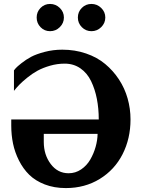

<svg xmlns="http://www.w3.org/2000/svg" viewBox="-20 -938 719 974"><path d="M642.1 -332Q642.1 -234.9 601.8 -155.8Q561.5 -76.7 486.1 -30.3Q410.6 16.1 314 16.1Q254.9 16.1 207 -2.4Q159.2 -21 128.2 -51.5Q97.2 -82 76.2 -123.8Q55.2 -165.5 46.1 -209.5Q37.1 -253.4 37.1 -300.8V-332H481Q481 -387.7 471.4 -436.5Q461.9 -485.4 442.1 -526.4Q422.4 -567.4 387.9 -591.3Q353.5 -615.2 308.1 -615.2Q270.5 -615.2 234.1 -604.7Q197.8 -594.2 170.9 -579.6Q144 -564.9 118.7 -544.4Q93.3 -523.9 78.4 -508.5Q63.5 -493.2 50.8 -477.1V-581.1Q54.2 -585.4 60.3 -592.5Q66.4 -599.6 89.1 -617.7Q111.8 -635.7 137.9 -649.7Q164.1 -663.6 206.8 -674.8Q249.5 -686 295.9 -686Q360.4 -686 416.5 -666.7Q472.7 -647.5 513.4 -613.5Q554.2 -579.6 583.5 -534.9Q612.8 -490.2 627.4 -438.5Q642.1 -386.7 642.1 -332ZM475.1 -258.8H202.1V-217.8Q202.1 -152.8 237.3 -106Q272.5 -59.1 328.1 -59.1Q362.8 -59.1 391.6 -78.6Q420.4 -98.1 438 -128.7Q455.6 -159.2 465.1 -193.1Q474.6 -227.1 475.1 -258.8ZM443.8 -779.8Q415.5 -779.8 395.3 -800Q375 -820.3 375 -849.1Q375 -877.9 395 -897.9Q415 -918 443.8 -918Q472.7 -918 493.4 -897.7Q514.2 -877.4 514.2 -849.1Q514.2 -820.8 493.4 -800.3Q472.7 -779.8 443.8 -779.8ZM233.9 -779.8Q205.6 -779.8 185.8 -800Q166 -820.3 166 -849.1Q166 -877.9 185.8 -897.9Q205.6 -918 233.9 -918Q262.7 -918 283.4 -897.7Q304.2 -877.4 304.2 -849.1Q304.2 -820.8 283.4 -800.3Q262.7 -779.8 233.9 -779.8Z"/></svg>

Font: Veleka
Style: Bold
Weight: 700
Designer: Stefan Peev, Context Ltd, 2016; SIL International, 1997-2014.
Foundry: Stefan Peev, Context Ltd, 2016
Version: Version 1.000